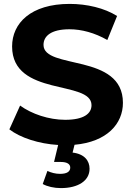

<svg xmlns="http://www.w3.org/2000/svg" viewBox="-20 -732 678 984"><path d="M610 -205C610 -462 203 -373 203 -502C203 -546 240 -582 336 -582C398 -582 465 -564 530 -527L580 -650C515 -691 425 -712 337 -712C138 -712 42 -613 42 -494C42 -234 449 -324 449 -193C449 -150 410 -118 314 -118C230 -118 142 -148 83 -191L28 -69C84 -26 179 5 278 11L257 98H291C326 98 340 110 340 127C340 146 325 159 288 159C264 159 242 153 223 144L199 211C222 224 257 232 292 232C381 232 439 194 439 133C439 92 413 57 352 50L362 10C529 -5 610 -98 610 -205Z"/></svg>

Font: AWKNG-Font
Style: Bold
Weight: 700
Designer: Awakening Church
Foundry: Awakening Church
Version: Version 1.700;PS 001.700;hotconv 1.0.88;makeotf.lib2.5.64775